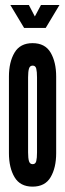

<svg xmlns="http://www.w3.org/2000/svg" viewBox="-20 -724 255 752"><path d="M107.5 7Q59 7 37 -30Q15 -67 15 -124V-424Q15 -481 37 -518Q59 -555 107.5 -555Q156.5 -555 178.2 -518Q200 -481 200 -424V-124Q200 -67 178.2 -30Q156.5 7 107.5 7ZM108 -81Q119 -81 122 -92.8Q125 -104.5 125 -127V-421Q125 -443.5 122 -455.2Q119 -467 108 -467Q97 -467 93.5 -455.2Q90 -443.5 90 -421V-127Q90 -104.5 93.5 -92.8Q97 -81 108 -81ZM74.5 -614.5 20.5 -704.5H93L116.5 -659.5L140.5 -704.5H213L159 -614.5Z"/></svg>

Font: League Gothic Condensed
Style: Regular
Weight: 400
Width: 3
Designer: The League of Moveable Type
Version: Version 2.001